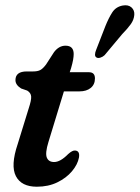

<svg xmlns="http://www.w3.org/2000/svg" viewBox="-20 -698 529 727"><path d="M83 -355 60 -363Q38.5 -376.5 38.5 -394.5Q38.5 -427.5 81.5 -427.5H105.5Q122.5 -427.5 132.5 -432.8Q142.5 -438 154.5 -454L184.5 -500.5Q203 -525 228 -525Q259 -525 259 -493.5Q259 -484.5 256.8 -471.5Q254.5 -458.5 249 -439.5L244 -424.5H317Q339.5 -424.5 339.5 -401Q339.5 -378 323.5 -365Q307.5 -352 281 -352H222L163.5 -160.5Q150.5 -118.5 157.2 -101.5Q164 -84.5 185 -84.5Q208.5 -84.5 238 -114.5Q254.5 -129.5 265 -128Q283 -126.5 279 -101.5Q274 -75 252.5 -49.5Q231 -24 197 -7.5Q163 9 119.5 9Q61 9 40.2 -31Q19.5 -71 47 -152.5L88.5 -287Q99 -318.5 98 -332.5Q97 -346.5 83 -355ZM379 -599Q391.5 -630 405 -651Q418.5 -672 444 -677Q465.5 -681 477.8 -670Q490 -659 488.5 -641.5Q487 -623 475.2 -606.5Q463.5 -590 442 -568L376 -489Q369 -482.5 360.2 -479.8Q351.5 -477 346 -480Q339.5 -483.5 339.8 -491.5Q340 -499.5 344 -509Z"/></svg>

Font: Fraunces 144pt S100 SemiBold
Style: Italic
Weight: 600
Italic angle: -16°
Version: Version 1.000; ttfautohint (v1.8.3)